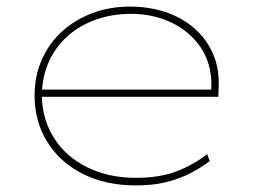

<svg xmlns="http://www.w3.org/2000/svg" viewBox="-20 -553 778 583"><path d="M393 10Q300 10 230.5 -25.5Q161 -61 123 -123Q85 -185 85 -263Q85 -323 107.5 -373Q130 -423 169.5 -458.5Q209 -494 261.5 -513.5Q314 -533 375 -533Q432 -533 482 -516.5Q532 -500 569 -468Q606 -436 626 -391.5Q646 -347 644 -291L643 -259H97V-281H632L621 -270L622 -295Q622 -361 589 -409.5Q556 -458 500.5 -484.5Q445 -511 378 -511Q302 -511 240.5 -480.5Q179 -450 143.5 -394Q108 -338 107 -263Q108 -191 144 -134Q180 -77 245 -45Q310 -13 392 -13Q466 -13 518 -33.5Q570 -54 609 -85L617 -64Q585 -40 552 -24Q519 -8 480.5 1Q442 10 393 10Z"/></svg>

Font: Lexend Giga Thin
Style: Regular
Weight: 250
Version: Version 1.007